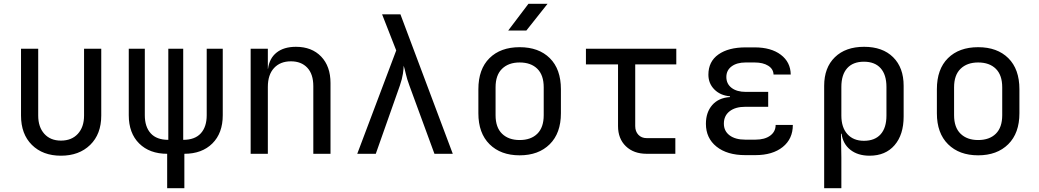

<svg xmlns="http://www.w3.org/2000/svg" viewBox="-20 -805 5440 1005"><path d="M299 10Q204 10 147 -46.5Q90 -103 90 -200V-550H180V-200Q180 -140 212 -104.5Q244 -69 299 -69Q355 -69 387.5 -104.5Q420 -140 420 -200V-550H510V-200Q510 -103 452 -46.5Q394 10 299 10Z M855 180V0Q763 0 708.5 -54Q654 -108 654 -202V-550H738V-202Q738 -141 769 -107Q800 -73 861 -73V-550H939V-73Q1000 -73 1031 -107Q1062 -141 1062 -202V-550H1146V-202Q1146 -108 1091.5 -54Q1037 0 945 0V180Z M1292 0V-550H1382V-445H1383Q1390 -500 1428 -530Q1466 -560 1529 -560Q1612 -560 1661 -509Q1710 -458 1710 -370V0H1620V-354Q1620 -417 1588.5 -450.5Q1557 -484 1503 -484Q1447 -484 1414.5 -449Q1382 -414 1382 -350V0Z M1850 0 2054 -541 1980 -730H2076L2350 0H2254L2123 -357Q2110 -392 2104 -419Q2098 -446 2093 -461Q2093 -446 2089 -419Q2085 -392 2073 -357L1947 0Z M2700 8Q2601 8 2542.5 -50Q2484 -108 2484 -212V-338Q2484 -443 2542 -500.5Q2600 -558 2700 -558Q2800 -558 2858 -500.5Q2916 -443 2916 -338V-212Q2916 -108 2857.5 -50Q2799 8 2700 8ZM2700 -72Q2759 -72 2792.5 -105Q2826 -138 2826 -202V-348Q2826 -412 2792.5 -445Q2759 -478 2700 -478Q2642 -478 2608 -445Q2574 -412 2574 -348V-202Q2574 -138 2608 -105Q2642 -72 2700 -72ZM2640 -645 2746 -785H2846L2735 -645Z M3365 0Q3297 0 3256 -39.5Q3215 -79 3215 -145V-468H3047V-550H3520V-468H3305V-145Q3305 -117 3321.5 -99.5Q3338 -82 3365 -82H3515V0Z M3934 7H3881Q3786 7 3730.5 -37.5Q3675 -82 3675 -157Q3675 -217 3708 -255Q3741 -293 3801 -297V-301Q3751 -305 3719.5 -336.5Q3688 -368 3688 -414Q3688 -483 3740.5 -520Q3793 -557 3883 -557H3930Q4016 -557 4067 -518.5Q4118 -480 4119 -415H4029Q4028 -444 4001 -461Q3974 -478 3930 -478H3883Q3837 -478 3809.5 -457.5Q3782 -437 3782 -402Q3782 -366 3809.5 -345Q3837 -324 3884 -324H4001V-246H3881Q3829 -246 3799 -222.5Q3769 -199 3769 -158Q3769 -119 3799 -96.5Q3829 -74 3881 -74H3934Q3983 -74 4011.5 -95Q4040 -116 4040 -151H4130Q4130 -78 4077 -35.5Q4024 7 3934 7Z M4294 180V-356Q4294 -451 4350 -505.5Q4406 -560 4503 -560Q4600 -560 4655 -505.5Q4710 -451 4710 -356V-195Q4710 -100 4662.5 -45Q4615 10 4532 10Q4470 10 4431 -21Q4392 -52 4385 -105H4382L4384 20V180ZM4502 -68Q4559 -68 4589.5 -102Q4620 -136 4620 -200V-350Q4620 -414 4589.5 -448Q4559 -482 4502 -482Q4445 -482 4414.5 -448Q4384 -414 4384 -350V-200Q4384 -138 4415.5 -103Q4447 -68 4502 -68Z M5100 8Q5001 8 4942.5 -50Q4884 -108 4884 -212V-338Q4884 -443 4942 -500.5Q5000 -558 5100 -558Q5200 -558 5258 -500.5Q5316 -443 5316 -338V-212Q5316 -108 5257.5 -50Q5199 8 5100 8ZM5100 -72Q5159 -72 5192.5 -105Q5226 -138 5226 -202V-348Q5226 -412 5192.5 -445Q5159 -478 5100 -478Q5042 -478 5008 -445Q4974 -412 4974 -348V-202Q4974 -138 5008 -105Q5042 -72 5100 -72Z"/></svg>

Font: JetBrainsMonoNL NFM
Style: Regular
Weight: 400
Monospace: yes
Designer: Philipp Nurullin, Konstantin Bulenkov
Foundry: JetBrains
Version: Version 2.304; ttfautohint (v1.8.4.7-5d5b);Nerd Fonts 3.3.0